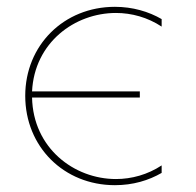

<svg xmlns="http://www.w3.org/2000/svg" viewBox="-20 -540 574 563"><path d="M317 3C370 3 416 -11 454 -33V-55C413 -28 366 -15 320 -15C197 -15 77 -106 74 -254H390V-272H74C81 -415 199 -502 320 -502C366 -502 413 -489 454 -462V-484C416 -506 369 -520 317 -520C167 -520 54 -407 54 -259C54 -110 167 3 317 3Z"/></svg>

Font: Chess Sans Thin
Style: Regular
Weight: 100
Designer: Wolf Bōese
Foundry: Wolf Bōese
Version: Version 7.223;Glyphs 3.3 (3306)